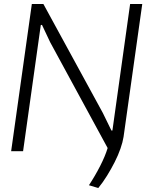

<svg xmlns="http://www.w3.org/2000/svg" viewBox="-20 -760 770 965"><path d="M427 171Q458 124 483.5 74Q509 24 521 -16L232 -548L191 -635L185 -634L96 0H36L140 -740H198L497 -192L540 -104H545L634 -740H695L601 -72Q597 -46 585.5 -13Q574 20 556.5 54.5Q539 89 518 123Q497 157 474 185Z"/></svg>

Font: Plata Sans Light
Style: Italic
Weight: 300
Italic angle: -8°
Designer: Pablo Impallari, Andres Torresi, & Cristiano Sobral
Foundry: Pablo Impallari, Andres Torresi, & Cristiano Sobral
Version: Version 1.00;December 28, 2019;FontCreator 12.0.0.2547 64-bi